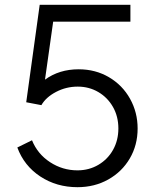

<svg xmlns="http://www.w3.org/2000/svg" viewBox="-20 -766 656 798"><path d="M52 -153 113 -183Q136 -126 188 -92Q240 -58 302 -58Q350 -58 389 -81Q428 -104 450 -143.5Q472 -183 472 -232Q472 -282 449.5 -321.5Q427 -361 388.5 -383.5Q350 -406 303 -406Q255 -406 213 -384Q171 -362 152 -329L89 -341L145 -746H522V-676H201L167 -435Q226 -478 307 -478Q377 -478 433 -445Q489 -412 520.5 -355.5Q552 -299 552 -232Q552 -163 519.5 -107.5Q487 -52 430 -20Q373 12 302 12Q215 12 147.5 -32.5Q80 -77 52 -153Z"/></svg>

Font: Evergrow Sans 
Style: Regular
Weight: 400
Foundry: 10Web
Version: Version 1.000